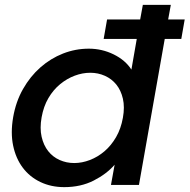

<svg xmlns="http://www.w3.org/2000/svg" viewBox="-20 -760 779 789"><path d="M420 -680H556L567 -740H682L671 -680H739L725 -600H657L551 0H436L451 -83Q418 -45 365 -18Q312 9 244 9Q190 9 146 -12Q102 -33 73.5 -71Q45 -109 34 -161.5Q23 -214 34 -278Q45 -342 74.5 -394Q104 -446 146 -483Q188 -520 239 -540Q290 -560 345 -560Q399 -560 447 -536.5Q495 -513 520 -474L542 -600H406ZM485 -276Q493 -320 485 -354.5Q477 -389 458 -412.5Q439 -436 411 -448.5Q383 -461 351 -461Q319 -461 287 -449Q255 -437 227 -414Q199 -391 179 -357Q159 -323 151 -278Q143 -233 151 -198Q159 -163 178 -139Q197 -115 225 -102.5Q253 -90 285 -90Q317 -90 349.5 -102.5Q382 -115 409.5 -138.5Q437 -162 457 -196.5Q477 -231 485 -276Z"/></svg>

Font: SVN-Poppins Medium
Style: Italic
Weight: 500
Italic angle: -10°
Designer: Ninad Kale (Devanagari), Jonny Pinhorn (Latin)
Foundry: Indian Type Foundry
Version: Version 3.002 2017; ttfautohint (v1.8.3)